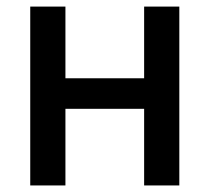

<svg xmlns="http://www.w3.org/2000/svg" viewBox="-20 -566 640 586"><path d="M179.7 -545.9V-327.1H419.9V-545.9H527.3V0H419.9V-233.9H179.7V0H72.3V-545.9Z"/></svg>

Font: Inter Medium
Style: Regular
Weight: 500
Designer: Rasmus Andersson
Foundry: rsms
Version: Version 4.001;git-9221beed3